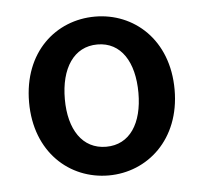

<svg xmlns="http://www.w3.org/2000/svg" viewBox="-38 -849 488 460"><g transform="rotate(-5 206.5 -619.0)"><path d="M206 -428C299 -428 381 -499 381 -619C381 -740 299 -810 206 -810C112 -810 31 -740 31 -619C31 -499 112 -428 206 -428ZM206 -497C149 -497 117 -546 117 -619C117 -693 149 -743 206 -743C263 -743 294 -693 294 -619C294 -546 263 -497 206 -497Z"/></g></svg>

Font: Noto Sans CJK SC Medium
Style: Regular
Weight: 500
Designer: Ryoko NISHIZUKA 西塚涼子 (kana, bopomofo & ideographs); Paul D. Hunt (Latin, Greek & Cyrillic); Sandoll Communications 산돌커뮤니
Foundry: Adobe
Version: Version 2.004;hotconv 1.0.118;makeotfexe 2.5.65603